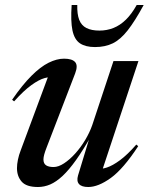

<svg xmlns="http://www.w3.org/2000/svg" viewBox="-20 -738 596 769"><path d="M292.5 -35 342.5 -199.5 347 -197Q313 -137 284.5 -97Q256 -57 230.5 -33.2Q205 -9.5 181 0.8Q157 11 132 11Q85.5 11 66.8 -10.5Q48 -32 48 -64.5Q48 -80 51.8 -98.5Q55.5 -117 63 -136L180 -451L197 -427.5Q181 -431.5 158.5 -425.2Q136 -419 105.8 -397.2Q75.5 -375.5 36.5 -332L28.5 -338.5Q69.5 -398 105.8 -434.2Q142 -470.5 174.8 -486.8Q207.5 -503 236.5 -503Q269 -503 281 -489.2Q293 -475.5 281 -444L167 -148Q160.5 -131.5 157.2 -119.5Q154 -107.5 154 -99.5Q154 -83 164.5 -76Q175 -69 194.5 -69Q214 -69 236.5 -83.8Q259 -98.5 281 -122.8Q303 -147 321 -177Q339 -207 349.5 -237L434.5 -493.5H534.5L385 -42.5L368 -62.5Q384.5 -59.5 407.8 -67Q431 -74.5 460.8 -96.5Q490.5 -118.5 526 -159L533.5 -152.5Q474 -61.5 423.8 -25.2Q373.5 11 333.5 11Q307 11 296.5 -0.8Q286 -12.5 292.5 -35ZM378 -615.5Q408 -615.5 434.5 -626Q461 -636.5 484.2 -659.2Q507.5 -682 527.5 -718H555.5Q520.5 -653.5 491.5 -616.5Q462.5 -579.5 431.8 -564.5Q401 -549.5 360.5 -549.5Q322.5 -549.5 300.2 -564.5Q278 -579.5 270.2 -616.2Q262.5 -653 267 -718H289.5Q288.5 -681.5 297.2 -658.8Q306 -636 326.2 -625.8Q346.5 -615.5 378 -615.5Z"/></svg>

Font: Newsreader 60pt Medium
Style: Italic
Weight: 500
Italic angle: -17°
Designer: Hugues Gentile
Foundry: Production Type
Version: Version 1.003